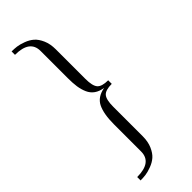

<svg xmlns="http://www.w3.org/2000/svg" viewBox="-259 -670 818 818"><g transform="rotate(-45 150.0 -260.5)"><path d="M30.3 107.4Q119.1 107.4 119.1 42V-121.1Q119.1 -184.1 136 -218.3Q152.8 -252.4 199.2 -260.7Q174.8 -264.6 158.7 -275.9Q142.6 -287.1 134 -306.4Q125.5 -325.7 122.3 -347.7Q119.1 -369.6 119.1 -400.4V-563.5Q119.1 -628.9 30.3 -628.9V-649.4Q46.4 -649.4 61.5 -647.5Q76.7 -645.5 97.7 -637.7Q118.7 -629.9 133.5 -616.9Q148.4 -604 159.2 -579.6Q169.9 -555.2 169.9 -522.5V-344.7Q169.9 -302.2 183.1 -286.9Q196.3 -271.5 234.4 -271.5V-250Q196.3 -250 183.1 -234.6Q169.9 -219.2 169.9 -176.8V1Q169.9 33.7 159.2 58.1Q148.4 82.5 133.5 95.5Q118.7 108.4 97.7 116.2Q76.7 124 61.5 126Q46.4 127.9 30.3 127.9Z"/></g></svg>

Font: Buda Light
Style: Regular
Weight: 300
Version: Version 1.003